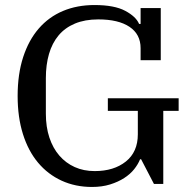

<svg xmlns="http://www.w3.org/2000/svg" viewBox="-20 -730 772 762"><path d="M345 12Q279 12 224.5 -13Q170 -38 131 -84.5Q92 -131 71 -198Q50 -265 50 -349Q50 -436 72 -503.5Q94 -571 134 -617Q174 -663 230 -686.5Q286 -710 355 -710Q434 -710 477 -687Q520 -664 532 -635H538V-698H618V-491H538V-539Q538 -594 494 -623.5Q450 -653 370 -653Q317 -653 277.5 -636.5Q238 -620 212.5 -589.5Q187 -559 174.5 -516Q162 -473 162 -420V-279Q162 -226 176 -184Q190 -142 215.5 -112.5Q241 -83 276.5 -67Q312 -51 356 -51Q432 -51 479.5 -89Q527 -127 527 -197V-290H408V-340H689V-290H628V0H591L540 -98H536Q528 -78 512.5 -58.5Q497 -39 473 -23.5Q449 -8 417 2Q385 12 345 12Z"/></svg>

Font: IBM Plex Serif Text
Style: Regular
Weight: 450
Designer: Mike Abbink, Paul van der Laan, Pieter van Rosmalen
Foundry: Bold Monday
Version: Version 3.001